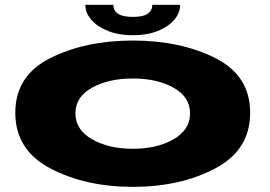

<svg xmlns="http://www.w3.org/2000/svg" viewBox="-20 -758 1102 784"><path d="M522.5 5Q329 5 185.8 -70.2Q42.5 -145.5 42.5 -297.5Q42.5 -449.5 185.8 -521Q329 -592.5 522.5 -592.5Q716 -592.5 858.8 -521Q1001.5 -449.5 1001.5 -297.5Q1001.5 -145.5 858.8 -70.2Q716 5 522.5 5ZM522.5 -150.5Q621 -150.5 688.5 -189.2Q756 -228 756 -295Q756 -362.5 688.5 -400Q621 -437.5 522.5 -437.5Q424 -437.5 356 -400Q288 -362.5 288 -295Q288 -228 356 -189.2Q424 -150.5 522.5 -150.5ZM522 -614Q465.5 -614 421.8 -631.2Q378 -648.5 353.2 -676.8Q328.5 -705 328.5 -738.5H443Q443 -689 522 -689Q565.5 -689 583.8 -702.5Q602 -716 602 -738.5H715.5Q715.5 -705 691.2 -676.8Q667 -648.5 623.5 -631.2Q580 -614 522 -614Z"/></svg>

Font: Anybody UltraExpanded ExtraBold
Style: Regular
Weight: 800
Width: 9
Designer: Tyler Finck
Foundry: Etcetera Type Company
Version: Version 1.010; ttfautohint (v1.8.3) -l 8 -r 50 -G 200 -x 14 